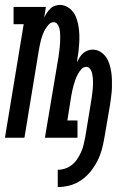

<svg xmlns="http://www.w3.org/2000/svg" viewBox="-28 -558 548 778"><path d="M206 200V130Q221 130 236 125Q251 120 263.5 110Q276 100 285 86.5Q294 73 300.5 58.5Q307 44 310.5 29.5Q314 15 317 0Q323 -36 329 -72.5Q335 -109 341 -146Q343 -156 344 -165.5Q345 -175 346.5 -185Q348 -195 348.5 -205Q349 -215 349 -224.5Q349 -234 348 -243.5Q347 -253 345 -262Q343 -271 337 -279Q331 -287 322 -287Q310 -287 301.5 -277.5Q293 -268 287.5 -257.5Q282 -247 278 -236.5Q274 -226 271 -215Q268 -204 265.5 -193Q263 -182 261 -171L245 -70H286V0H154L209 -327Q210 -337 211.5 -346.5Q213 -356 214 -366Q215 -376 215.5 -386Q216 -396 216 -405.5Q216 -415 215.5 -424.5Q215 -434 212.5 -443.5Q210 -453 204.5 -460.5Q199 -468 189 -468Q178 -468 169.5 -458.5Q161 -449 155 -439Q149 -429 145 -418Q141 -407 138 -396Q135 -385 133 -374Q131 -363 129 -352L71 0H-8L68 -460H27V-530H158L151 -487Q156 -497 162 -506Q168 -515 176 -523Q184 -531 194.5 -534.5Q205 -538 215 -538Q231 -538 245.5 -529.5Q260 -521 269 -508.5Q278 -496 283 -480.5Q288 -465 290.5 -449Q293 -433 293.5 -416.5Q294 -400 293 -383Q292 -366 290 -349Q288 -332 285 -316L284 -306Q289 -316 294.5 -325Q300 -334 308 -341.5Q316 -349 326.5 -353Q337 -357 347 -357Q364 -357 378 -348.5Q392 -340 401 -327.5Q410 -315 415 -299.5Q420 -284 422.5 -268Q425 -252 425.5 -235Q426 -218 425.5 -201.5Q425 -185 422.5 -168Q420 -151 418 -134L395 0Q391 24 384.5 48Q378 72 366.5 94.5Q355 117 338.5 137.5Q322 158 300.5 172.5Q279 187 254.5 193.5Q230 200 206 200Z"/></svg>

Font: Iosevka Slab
Style: Italic
Weight: 400
Italic angle: -9°
Monospace: yes
Designer: Belleve Invis
Foundry: Belleve Invis
Version: Version 11.1.0; ttfautohint (v1.8.3)